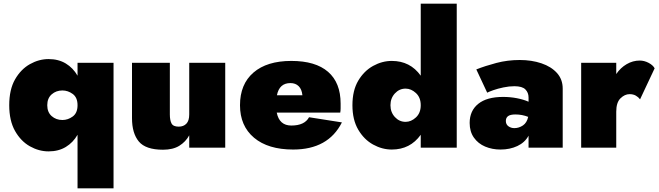

<svg xmlns="http://www.w3.org/2000/svg" viewBox="-20 -800 3571 1040"><path d="M30 -230Q30 -315 61.5 -370Q93 -425 142 -452.5Q191 -480 243 -480Q297 -480 336.5 -456Q376 -432 400 -390V-460H595V220H400V-70Q376 -28 336.5 -4Q297 20 243 20Q191 20 142 -7.5Q93 -35 61.5 -90.5Q30 -146 30 -230ZM236 -230Q236 -192 260 -171Q284 -150 318 -150Q348 -150 374 -169Q400 -188 400 -230Q400 -272 374 -291Q348 -310 318 -310Q284 -310 260 -289Q236 -268 236 -230Z M900 -180Q900 -149 909 -131.5Q918 -114 948 -114Q974 -114 989.5 -130Q1005 -146 1005 -180V-460H1200V0H1005V-67Q986 -32 951.5 -10.5Q917 11 863 11Q769 11 732 -33.5Q695 -78 695 -160V-460H900Z M1568 10Q1432 10 1356 -54Q1280 -118 1280 -230Q1280 -344 1353 -407Q1426 -470 1558 -470Q1689 -470 1757 -411Q1825 -352 1825 -239Q1825 -226 1825 -213.5Q1825 -201 1823 -190H1479Q1493 -120 1558 -120Q1630 -120 1654 -165L1832 -137Q1758 10 1568 10ZM1553 -350Q1493 -350 1480 -284H1618Q1615 -316 1598 -333Q1581 -350 1553 -350Z M1889 -230Q1889 -310 1920.5 -363Q1952 -416 2001 -443Q2050 -470 2102 -470Q2202 -470 2259 -390V-780H2454V0H2259V-70Q2202 10 2102 10Q2050 10 2001 -17Q1952 -44 1920.5 -97.5Q1889 -151 1889 -230ZM2095 -230Q2095 -192 2119 -166Q2143 -140 2177 -140Q2207 -140 2233 -164Q2259 -188 2259 -230Q2259 -272 2233 -296Q2207 -320 2177 -320Q2143 -320 2119 -294Q2095 -268 2095 -230Z M2619 -298 2560 -424Q2608 -443 2668.5 -459Q2729 -475 2795 -475Q2860 -475 2913 -457Q2966 -439 2997 -404.5Q3028 -370 3028 -320V0H2843V-65Q2823 -28 2782.5 -9Q2742 10 2691 10Q2646 10 2608 -6Q2570 -22 2547 -54.5Q2524 -87 2524 -134Q2524 -200 2570.5 -237.5Q2617 -275 2705 -275Q2744 -275 2780 -268Q2816 -261 2843 -249V-272Q2843 -298 2826 -315.5Q2809 -333 2766 -333Q2738 -333 2707 -326.5Q2676 -320 2652 -311.5Q2628 -303 2619 -298ZM2720 -145Q2720 -126 2734 -116Q2748 -106 2766 -106Q2791 -106 2812.5 -120.5Q2834 -135 2841 -167Q2808 -180 2772 -180Q2744 -180 2732 -171Q2720 -162 2720 -145Z M3447 -262Q3438 -274 3424 -282Q3410 -290 3390 -290Q3364 -290 3341 -267.5Q3318 -245 3318 -195V0H3128V-460H3318V-399Q3341 -433 3374.5 -452.5Q3408 -472 3445 -472Q3470 -472 3493.5 -459.5Q3517 -447 3526 -430Z"/></svg>

Font: Jost* Black
Style: Regular
Weight: 900
Version: Version 3.7